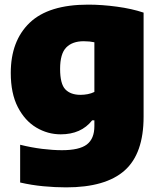

<svg xmlns="http://www.w3.org/2000/svg" viewBox="-20 -579 688 829"><path d="M265.5 230Q218 230 167.5 225.2Q117 220.5 67 209V46Q115.5 58 162 63.8Q208.5 69.5 247.5 69.5Q322.5 69.5 355 44.8Q387.5 20 387.5 -34.5V-59.5H378Q330.5 1 242 1Q186 1 136.8 -28.2Q87.5 -57.5 57 -116.5Q26.5 -175.5 26.5 -264Q26.5 -402.5 108.2 -480.8Q190 -559 360.5 -559Q420 -559 484.8 -550.2Q549.5 -541.5 600 -524.5V-75Q600 84.5 518 157.2Q436 230 265.5 230ZM327.5 -169.5Q343 -169.5 358.8 -172.5Q374.5 -175.5 387.5 -182V-396.5Q378 -398.5 366.2 -399.8Q354.5 -401 341.5 -401Q292.5 -401 266 -374Q239.5 -347 239.5 -281.5Q239.5 -216.5 262.2 -193Q285 -169.5 327.5 -169.5Z"/></svg>

Font: Encode Sans Black
Style: Regular
Weight: 900
Designer: Multiple Designers
Foundry: Impallari Type
Version: Version 3.002; ttfautohint (v1.8.3) -l 8 -r 50 -G 200 -x 14 